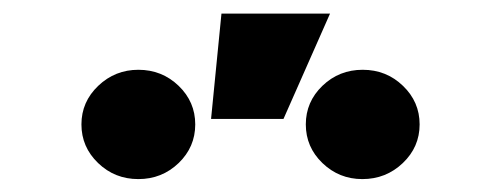

<svg xmlns="http://www.w3.org/2000/svg" viewBox="-20 -852 757 290"><path d="M527.3 -581.5Q492.2 -581.5 467 -605.7Q441.9 -629.9 441.9 -664.1Q441.9 -698.2 467 -722.4Q492.2 -746.6 527.8 -746.6Q563.5 -746.6 588.6 -722.4Q613.8 -698.2 613.8 -664.1Q613.8 -629.9 588.4 -605.7Q563 -581.5 527.3 -581.5ZM189 -581.5Q153.3 -581.5 128.2 -605.7Q103 -629.9 103 -664.1Q103 -698.2 128.4 -722.4Q153.8 -746.6 189 -746.6Q224.6 -746.6 249.8 -722.4Q274.9 -698.2 274.9 -664.1Q274.9 -629.9 249.8 -605.7Q224.6 -581.5 189 -581.5ZM298.8 -672.4 314.5 -831.5H478.5L408.2 -672.4Z"/></svg>

Font: Inter 28pt Black
Style: Regular
Weight: 900
Designer: Rasmus Andersson
Foundry: rsms
Version: Version 4.001;git-66647c0bb